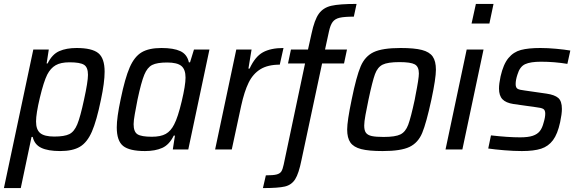

<svg xmlns="http://www.w3.org/2000/svg" viewBox="-40 -763 2946 980"><path d="M130 -510H209L198 -439H203Q226 -486 262.5 -502Q299 -518 351 -518Q429 -518 461.5 -492Q494 -466 494 -397Q494 -342 475 -253Q453 -146 429 -91Q405 -36 368 -14Q331 8 267 8Q205 8 170.5 -8.5Q136 -25 127 -64H121L66 197H-20ZM389 -255Q409 -346 409 -381Q409 -420 388.5 -432.5Q368 -445 315 -445Q270 -445 244 -430Q218 -415 201 -382Q183 -346 163.5 -264.5Q144 -183 144 -143Q144 -101 165.5 -83.5Q187 -66 237 -66Q289 -66 314 -78.5Q339 -91 354.5 -128.5Q370 -166 389 -255Z M556 -113Q556 -163 576 -257Q598 -364 622 -419Q646 -474 683 -496Q720 -518 784 -518Q846 -518 880.5 -502Q915 -486 924 -445H930L950 -510H1029L921 0H842L853 -71H847Q824 -24 788 -8Q752 8 700 8Q621 8 588.5 -18Q556 -44 556 -113ZM849 -128Q868 -164 887.5 -246Q907 -328 907 -367Q907 -409 885.5 -426.5Q864 -444 813 -444Q762 -444 737 -431.5Q712 -419 696.5 -381.5Q681 -344 662 -255Q654 -214 648 -180.5Q642 -147 642 -129Q642 -90 662 -77.5Q682 -65 735 -65Q780 -65 806 -79.5Q832 -94 849 -128Z M1166 -510H1244L1228 -413H1234Q1262 -474 1302 -496Q1342 -518 1407 -518L1388 -433Q1327 -433 1289 -409.5Q1251 -386 1229 -341Q1207 -296 1191 -223L1143 0H1058Z M1408 77 1517 -439H1430L1445 -510H1532L1550 -591Q1565 -662 1587.5 -693Q1610 -724 1651 -733.5Q1692 -743 1780 -743L1766 -678Q1718 -678 1694 -672.5Q1670 -667 1658 -651Q1646 -635 1639 -602L1619 -510H1731L1716 -439H1604L1499 53Q1485 123 1466.5 152Q1448 181 1414 189Q1380 197 1302 197L1317 132Q1355 132 1372 127.5Q1389 123 1396 112Q1403 101 1408 77Z M1732 -102Q1732 -145 1755 -255Q1779 -373 1801 -424.5Q1823 -476 1867.5 -497Q1912 -518 2005 -518Q2075 -518 2113.5 -508Q2152 -498 2168.5 -474.5Q2185 -451 2185 -407Q2185 -363 2162 -255Q2136 -135 2115 -84.5Q2094 -34 2050 -13Q2006 8 1913 8Q1842 8 1803.5 -2Q1765 -12 1748.5 -35.5Q1732 -59 1732 -102ZM2077 -255 2081 -277Q2098 -362 2098 -388Q2098 -423 2077 -434.5Q2056 -446 1999 -446Q1939 -446 1913 -433Q1887 -420 1874 -384.5Q1861 -349 1841 -255Q1832 -212 1825.5 -176.5Q1819 -141 1819 -122Q1819 -97 1828 -85Q1837 -73 1858 -68.5Q1879 -64 1918 -64Q1978 -64 2004 -77Q2030 -90 2043.5 -126Q2057 -162 2077 -255Z M2367 -643 2389 -743H2479L2458 -643ZM2234 0 2342 -510H2428L2320 0Z M2452 -5 2466 -72Q2553 -62 2615 -62Q2656 -62 2679.5 -70Q2703 -78 2715.5 -94Q2728 -110 2735 -138Q2743 -164 2743 -183Q2743 -201 2733 -207Q2723 -213 2695 -216L2581 -232Q2542 -238 2524.5 -256.5Q2507 -275 2507 -311Q2507 -336 2515 -373Q2529 -435 2555 -466.5Q2581 -498 2619 -508Q2657 -518 2718 -518Q2756 -518 2799 -514Q2842 -510 2871 -505L2856 -437Q2790 -448 2721 -448Q2668 -448 2640.5 -435.5Q2613 -423 2601 -382Q2592 -355 2592 -334Q2592 -316 2601.5 -310Q2611 -304 2639 -301L2750 -285Q2791 -279 2809.5 -263Q2828 -247 2828 -207Q2828 -181 2819 -139Q2806 -79 2782.5 -47.5Q2759 -16 2722 -4Q2685 8 2624 8Q2583 8 2534.5 4Q2486 0 2452 -5Z"/></svg>

Font: Saira Semi Condensed
Style: Italic
Weight: 400
Width: 4
Italic angle: -12°
Designer: Hector Gatti with collaboration of the Omnibus-Type team
Foundry: Omnibus-Type
Version: Version 1.001; ttfautohint (v1.8)